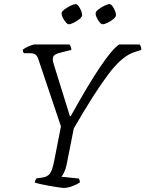

<svg xmlns="http://www.w3.org/2000/svg" viewBox="-20 -922 713 942"><path d="M293 0Q285 0 266 -3Q247 -6 223.5 -10Q200 -14 180 -18.5Q160 -23 150 -27Q154 -42 160 -47L188 -51Q212 -54 224.5 -70Q237 -86 246 -133L279 -302L168 -632Q163 -647 154.5 -654Q146 -661 124 -661H98Q91 -668 92 -678Q97 -683 108.5 -689Q120 -695 132.5 -699.5Q145 -704 151 -704H320Q324 -700 327 -693Q330 -686 330 -677L285 -666Q259 -660 249 -653Q239 -646 239 -633Q239 -625 240.5 -619Q242 -613 244 -606L323 -352H327Q498 -661 565 -704H665Q667 -702 670.5 -694.5Q674 -687 673 -677L642 -667Q580 -649 511 -557Q442 -465 342 -292L307 -115Q302 -91 294 -75Q286 -59 281 -55L367 -46Q368 -44 370 -39Q372 -34 372 -27Q356 -16 333.5 -8Q311 0 293 0ZM484 -803Q477 -803 469 -812.5Q461 -822 455 -834.5Q449 -847 449 -856Q449 -865 462.5 -875.5Q476 -886 492.5 -894Q509 -902 517 -902Q524 -902 531.5 -892Q539 -882 544 -869.5Q549 -857 549 -848Q549 -839 536.5 -828.5Q524 -818 508 -810.5Q492 -803 484 -803ZM317 -803Q311 -803 303 -812.5Q295 -822 288.5 -834.5Q282 -847 282 -856Q282 -865 296 -875.5Q310 -886 326.5 -894Q343 -902 351 -902Q358 -902 365.5 -892Q373 -882 378 -869.5Q383 -857 383 -848Q383 -839 370 -828.5Q357 -818 341.5 -810.5Q326 -803 317 -803Z"/></svg>

Font: Texturina 72pt 72pt ExtraLight
Style: Italic
Weight: 200
Italic angle: -11°
Designer: Guillermo Torres Carreño
Foundry: Omnibus-Type
Version: Version 1.002; ttfautohint (v1.8.3)